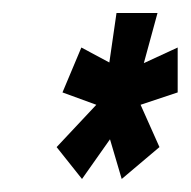

<svg xmlns="http://www.w3.org/2000/svg" viewBox="-20 -755 293 295"><path d="M148 -659 105 -682 76 -613 128 -594 67 -529 106 -480 149 -541 167 -480 225 -529 196 -594 253 -613V-682L201 -658L222 -735H159Z"/></svg>

Font: League Gothic Condensed Italic
Style: Regular
Weight: 400
Width: 3
Designer: Tyler Finck
Foundry: The League of Moveable Type
Version: Version 1.001;PS 001.001;hotconv 1.0.56;makeotf.lib2.0.21325